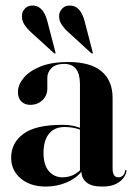

<svg xmlns="http://www.w3.org/2000/svg" viewBox="-20 -677 495 706"><path d="M21 -97Q21 -151.5 66 -184.8Q111 -218 209 -218Q230 -218 245.5 -215Q261 -212 274 -207V-368Q274 -442 216 -442Q184.5 -442 169.2 -426.5Q154 -411 154 -391V-350.5Q154 -326 136.2 -308.8Q118.5 -291.5 91 -291.5Q71.5 -291.5 58.8 -303.5Q46 -315.5 46 -339Q46 -365 67 -390.5Q88 -416 129 -432.5Q170 -449 230.5 -449Q312.5 -449 353.2 -414.8Q394 -380.5 394 -317.5V-58Q394 -25 415 -25Q424 -25 431 -30.5Q438 -36 440 -49Q440 -52 442.5 -52Q445 -52 445 -49Q445 -39.5 436.2 -25.8Q427.5 -12 408 -1.5Q388.5 9 356 9Q316 9 297.8 -6.5Q279.5 -22 279.5 -45.5Q256.5 -18.5 221.8 -4.8Q187 9 148 9Q91.5 9 56.2 -20.8Q21 -50.5 21 -97ZM140 -114.5Q140 -70.5 159.5 -47.8Q179 -25 210 -25Q246 -25 274 -50.5V-200.5Q247.5 -210 218 -210Q180 -210 160 -185Q140 -160 140 -114.5ZM292 -595.5 320.5 -486Q322 -482 320.5 -480.5Q318 -479 315 -482L232.5 -557.5Q217 -571 206.5 -586.8Q196 -602.5 197.5 -623Q199 -635.5 210 -646.8Q221 -658 241.5 -656.5Q278 -653 292 -595.5ZM155 -595.5 183.5 -486Q185 -482.5 183.5 -480.5Q181 -479 178 -482L95 -557.5Q80 -571 69.5 -586.8Q59 -602.5 61 -623Q62 -635.5 73 -646.8Q84 -658 105 -656.5Q141 -652.5 155 -595.5Z"/></svg>

Font: Fraunces 144pt SemiBold
Style: Regular
Weight: 600
Version: Version 1.000;[0bf87f6ff]